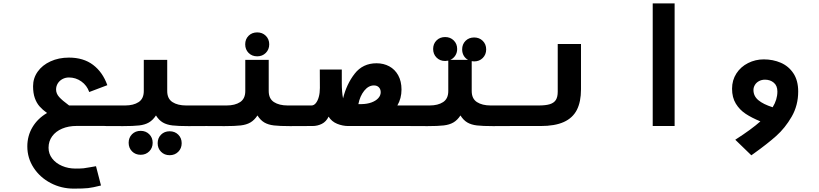

<svg xmlns="http://www.w3.org/2000/svg" viewBox="-20 -745 4840 1135"><path d="M416 370Q342.5 370 279.5 337Q216.5 304 179 246.8Q141.5 189.5 141.5 120.5Q141.5 58 172 6.8Q202.5 -44.5 258 -77Q231 -96.5 213.5 -116.5Q196 -136.5 185.8 -165.5Q175.5 -194.5 175.5 -235.5Q175.5 -283 202.8 -321.5Q230 -360 278.5 -382.2Q327 -404.5 387.5 -404.5Q473.5 -404.5 530.2 -361.5Q587 -318.5 614.5 -241.5L507.5 -201Q494 -240 461 -263.5Q428 -287 387.5 -287Q366.5 -287 349 -277.5Q331.5 -268 321.5 -251.8Q311.5 -235.5 311.5 -216Q311.5 -192 329.5 -171.8Q347.5 -151.5 388.5 -121.5H604V-0.5H433Q385 -0.5 347.2 15.5Q309.5 31.5 288.2 60.8Q267 90 267 128.5Q267 164 288.5 192Q310 220 346.8 235.8Q383.5 251.5 426.5 251.5Q458 251.5 474.2 249.8Q490.5 248 513.5 243.5L547.5 237.5L577 351.5Q528 364 500.5 367Q473 370 416 370Z M740.5 99Q740.5 68.5 760.5 48.5Q780.5 28.5 811.5 28.5Q842 28.5 862.2 48.5Q882.5 68.5 882.5 99Q882.5 129.5 862.2 149.8Q842 170 811.5 170Q780.5 170 760.5 149.8Q740.5 129.5 740.5 99ZM912 101.5Q912 71 932 51Q952 31 983 31Q1013.5 31 1033.8 51Q1054 71 1054 101.5Q1054 132 1033.8 152.2Q1013.5 172.5 983 172.5Q952 172.5 932 152.2Q912 132 912 101.5ZM830 -207V-391H968.5V-207Q968.5 -161.5 999.5 -141.5Q1030.5 -121.5 1080.5 -121.5H1201.5V0L1094 0.5Q1033 0.5 999.2 -3.5Q965.5 -7.5 942.5 -21Q919.5 -34.5 902 -62.5Q883.5 -34.5 860.2 -21Q837 -7.5 803 -3.5Q769 0.5 707 0.5L598.5 0V-121.5H719.5Q769 -121.5 799.5 -141.5Q830 -161.5 830 -207Z M1430 -207V-391H1568.5V-207Q1568.5 -161.5 1599.5 -141.5Q1630.5 -121.5 1680.5 -121.5H1801.5V0L1694 0.5Q1633 0.5 1599.2 -3.5Q1565.5 -7.5 1542.5 -21Q1519.5 -34.5 1502 -62.5Q1483.5 -34.5 1460.2 -21Q1437 -7.5 1403 -3.5Q1369 0.5 1307 0.5L1198.5 0V-121.5H1319.5Q1369 -121.5 1399.5 -141.5Q1430 -161.5 1430 -207ZM1429.5 -483Q1429.5 -513.5 1449.5 -533.5Q1469.5 -553.5 1500.5 -553.5Q1531 -553.5 1551.2 -533.5Q1571.5 -513.5 1571.5 -483Q1571.5 -452.5 1551.2 -432.2Q1531 -412 1500.5 -412Q1469.5 -412 1449.5 -432.2Q1429.5 -452.5 1429.5 -483Z M1796.5 -121.5H1821.5Q1835.5 -121.5 1846.8 -135Q1858 -148.5 1864.5 -172Q1871 -195.5 1871 -225L1870.5 -334H2000.5V-255.5Q2000.5 -199.5 2008 -163.5Q2028.5 -247.5 2076.5 -309.2Q2124.5 -371 2206 -371Q2247.5 -371 2281 -353Q2314.5 -335 2334 -299.8Q2353.5 -264.5 2353.5 -215.5Q2353.5 -163.5 2329 -121.5H2399L2401.5 0H2039Q2005.5 0 1973 -13.2Q1940.5 -26.5 1922.5 -55.5Q1908.5 -26 1882.8 -13Q1857 0 1826.5 0H1796.5ZM2116.5 -129.5Q2150.5 -130 2176.2 -139.5Q2202 -149 2216.2 -164.8Q2230.5 -180.5 2230.5 -200Q2230.5 -217.5 2219.8 -228.8Q2209 -240 2190.5 -240Q2158.5 -240 2133.2 -208.8Q2108 -177.5 2098.5 -129.5Z M2540.5 -455.5Q2540.5 -486 2560.5 -506Q2580.5 -526 2611.5 -526Q2642 -526 2662.2 -506Q2682.5 -486 2682.5 -455.5Q2682.5 -433.5 2671.5 -416.5Q2660.5 -399.5 2642 -391H2747Q2730.5 -400 2721.2 -416.2Q2712 -432.5 2712 -453Q2712 -483.5 2732 -503.5Q2752 -523.5 2783 -523.5Q2813.5 -523.5 2833.8 -503.5Q2854 -483.5 2854 -453Q2854 -422.5 2833.8 -402.2Q2813.5 -382 2783 -382Q2775.5 -382 2768.5 -383.5V-207Q2768.5 -161.5 2799.5 -141.5Q2830.5 -121.5 2880.5 -121.5H3001.5V0L2894 0.5Q2833 0.5 2799.2 -3.5Q2765.5 -7.5 2742.5 -21Q2719.5 -34.5 2702 -62.5Q2683.5 -34.5 2660.2 -21Q2637 -7.5 2603 -3.5Q2569 0.5 2507 0.5L2398.5 0V-121.5H2519.5Q2569 -121.5 2599.5 -141.5Q2630 -161.5 2630 -207V-386.5Q2618 -384.5 2611.5 -384.5Q2580.5 -384.5 2560.5 -404.8Q2540.5 -425 2540.5 -455.5Z M3000 -121.5H3164Q3206 -121.5 3230.2 -129Q3254.5 -136.5 3265.8 -154Q3277 -171.5 3277 -203V-485H3414.5V-217Q3414.5 -143 3390 -95.2Q3365.5 -47.5 3313 -23.8Q3260.5 0 3175.5 0H3000Z M3968 -725V0H3838.5V-725Z M4495 -394Q4549.5 -394 4595.8 -374Q4642 -354 4670.2 -311.5Q4698.5 -269 4698.5 -204Q4698.5 -122 4659.8 -55Q4621 12 4568.5 58.8Q4516 105.5 4437 162L4421.5 173L4326.5 81Q4422.5 19.5 4475 -27.5Q4424 -48.5 4388.2 -72Q4352.5 -95.5 4330 -132Q4307.5 -168.5 4307.5 -220.5Q4307.5 -271 4333.2 -310.8Q4359 -350.5 4402.2 -372.2Q4445.5 -394 4495 -394ZM4547.5 -111Q4575.5 -156 4575.5 -204Q4575.5 -238.5 4554.2 -256.2Q4533 -274 4502.5 -274Q4482.5 -274 4466.8 -265.5Q4451 -257 4442.5 -242.8Q4434 -228.5 4434 -213Q4434 -177 4463 -152.8Q4492 -128.5 4547.5 -111Z"/></svg>

Font: JuliaMono ExtraBold
Style: Italic
Weight: 800
Italic angle: -9°
Monospace: yes
Designer: cormullion
Foundry: corm
Version: Version 0.057; ttfautohint (v1.8.4)